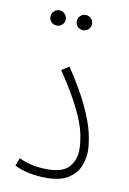

<svg xmlns="http://www.w3.org/2000/svg" viewBox="-78 -702 506 755"><g transform="rotate(10 175.5 -324.0)"><path d="M33 -22 45 -53Q94 -29 159 -29Q221 -29 245.5 -57.5Q270 -86 270 -127Q270 -152 262.5 -189.5Q255 -227 228 -283Q201 -339 145 -423L175 -442Q228 -362 256 -302.5Q284 -243 294 -200Q304 -157 304 -127Q304 -96 291.5 -65.5Q279 -35 247.5 -15Q216 5 159 5Q125 5 90.5 -2Q56 -9 33 -22ZM203 -592Q190 -592 181 -600.5Q172 -609 172 -622Q172 -635 181 -644Q190 -653 203 -653Q215 -653 224 -644Q233 -635 233 -622Q233 -609 224 -600.5Q215 -592 203 -592ZM98 -592Q85 -592 76 -600.5Q67 -609 67 -622Q67 -635 76 -644Q85 -653 98 -653Q110 -653 119 -644Q128 -635 128 -622Q128 -609 119 -600.5Q110 -592 98 -592Z"/></g></svg>

Font: Noto Sans Arabic Cond ExtLt
Style: Regular
Weight: 200
Width: 3
Designer: Monotype Design Team, Nadine Chahine, Nizar Qandah and Khaled Hosny
Foundry: Monotype Imaging Inc.
Version: Version 2.012; ttfautohint (v1.8.4.7-5d5b)